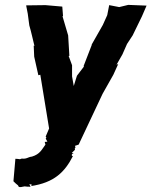

<svg xmlns="http://www.w3.org/2000/svg" viewBox="-20 -553 620 786"><path d="M43 97 35 189C41 195 47 201 54 206C56 219 74 210 81 210C97 212 89 211 100 211C105 215 106 211 100 201C113 201 112 206 105 209C203 195 246 150 279 85C274 89 269 76 282 76L274 73L287 60L286 55L289 51L287 44L302 39L400 -169L444 -247C450 -262 458 -276 464 -291L457 -288L481 -330L500 -373L523 -408L561 -486L580 -530L505 -533L468 -524L427 -532L419 -491L401 -451L355 -370H356L322 -282L324 -281L295 -243L282 -201L275 -240V-286L261 -324H264L259 -408L236 -486L238 -488L235 -526L166 -532L87 -531L94 -495V-494L100 -449C108 -422 114 -393 121 -365L118 -366L120 -321L137 -245L145 -247L181 -27L167 6L170 11L167 14L174 27L163 28L166 39C151 59 144 78 111 88C93 90 90 99 68 96C70 98 61 97 63 99C56 98 49 97 43 97Z"/></svg>

Font: Asimov Print
Style: DIt
Weight: 250
Width: 0
Designer: Google
Version: Version 2.000980: 2014